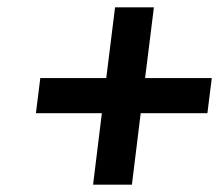

<svg xmlns="http://www.w3.org/2000/svg" viewBox="-20 -566 608 524"><path d="M234 -62 258 -257H78L90 -353H270L294 -546H400L376 -353H558L546 -257H364L340 -62Z"/></svg>

Font: Expletus Sans
Style: Bold Italic
Weight: 700
Italic angle: -7°
Version: Version 7.500